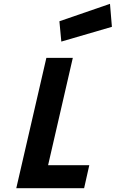

<svg xmlns="http://www.w3.org/2000/svg" viewBox="-20 -982 604 1002"><path d="M564 -842C564 -842 554 -962 554 -962C554 -962 290 -871 290 -871C290 -871 300 -765 300 -765C300 -765 564 -842 564 -842ZM446 -120C446 -120 231 -120 231 -120C231 -120 360 -680 360 -680C360 -680 222 -680 222 -680C222 -680 65 0 65 0C65 0 419 0 419 0C419 0 446 -120 446 -120Z"/></svg>

Font: My Font
Style: Bold Italic
Weight: 500
Version: Version 0.001